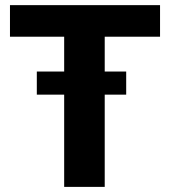

<svg xmlns="http://www.w3.org/2000/svg" viewBox="-20 -731 665 751"><path d="M473.6 -451.2V-360.8H389.6V0H231V-360.8H124V-451.2H231V-587.4H19V-710.9H606V-587.4H389.6V-451.2Z"/></svg>

Font: Vazirmatn RD FD ExtraBold
Style: Regular
Weight: 800
Designer: Saber Rastikerdar
Foundry: Saber Rastikerdar
Version: Version 33.003